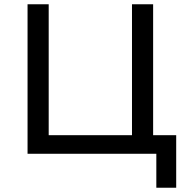

<svg xmlns="http://www.w3.org/2000/svg" viewBox="-20 -720 869 899"><path d="M712 159V0H109V-700H208V-87H598V-700H697V-87H805V159Z"/></svg>

Font: Montserrat Z Med
Style: Regular
Weight: 500
Designer: Julieta Ulanovsky
Foundry: Julieta Ulanovsky
Version: Version 8.000